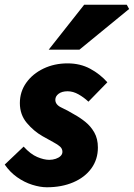

<svg xmlns="http://www.w3.org/2000/svg" viewBox="-26 -780 566 812"><path d="M172 12Q144 12 110.5 1.5Q77 -9 46.5 -30.5Q16 -52 -6 -84L74 -160Q103 -128 131.5 -116Q160 -104 182 -104Q197 -104 210 -108.5Q223 -113 230.5 -120.5Q238 -128 238 -138Q238 -151 228 -160Q218 -169 199 -179Q180 -189 154 -204Q117 -225 87.5 -260Q58 -295 58 -344Q58 -392 85 -430Q112 -468 158 -490Q204 -512 260 -512Q313 -512 355 -489.5Q397 -467 428 -432L348 -350Q329 -368 306 -381Q283 -394 260 -394Q236 -394 222 -383.5Q208 -373 208 -358Q208 -337 234 -325Q260 -313 288 -296Q312 -283 335 -264.5Q358 -246 373 -219.5Q388 -193 388 -156Q388 -106 360.5 -68Q333 -30 284 -9Q235 12 172 12ZM180 -570 330 -760H510L520 -742L310 -570Z"/></svg>

Font: Source Sans 3 Black
Style: Italic
Weight: 900
Italic angle: -11°
Designer: Paul D. Hunt
Foundry: Adobe
Version: Version 3.052;hotconv 1.1.0;makeotfexe 2.6.0